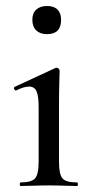

<svg xmlns="http://www.w3.org/2000/svg" viewBox="-20 -621 310 641"><path d="M49 0Q46 0 46 -6Q46 -12 49 -12Q85 -12 97 -25.5Q109 -39 109 -81V-265Q109 -300 102 -316Q95 -332 77 -332Q69 -332 58.5 -329Q48 -326 34 -319Q30 -318 27.5 -323.5Q25 -329 29 -331L165 -394Q168 -395 169 -395Q172 -395 175.5 -392Q179 -389 179 -385Q179 -376 178 -346Q177 -316 177 -267V-81Q177 -39 188.5 -25.5Q200 -12 237 -12Q240 -12 240 -6Q240 0 237 0Q219 0 194.5 -1Q170 -2 143 -2Q116 -2 92 -1Q68 0 49 0ZM137 -507Q114 -507 101 -519.5Q88 -532 88 -555Q88 -577 101 -589Q114 -601 137 -601Q160 -601 172 -589Q184 -577 184 -555Q184 -507 137 -507Z"/></svg>

Font: Cormorant Light Medium
Style: Regular
Weight: 500
Version: Version 4.000